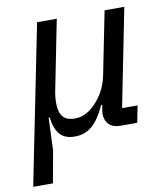

<svg xmlns="http://www.w3.org/2000/svg" viewBox="-88 -586 742 854"><g transform="rotate(-10 283.0 -159.0)"><path d="M-7 200 137 -518H226L163 -201Q160 -186 159 -171.5Q158 -157 158 -148Q158 -108 174.5 -87.5Q191 -67 229 -67Q256 -67 278 -78.5Q300 -90 320 -110Q370 -160 385 -233L442 -518H531L443 -76H513L498 0H424Q389 0 371 -18Q353 -36 353 -66Q353 -79 357 -95L359 -106H354Q325 -43 292.5 -15.5Q260 12 215 12Q168 12 146 -15.5Q124 -43 119 -91H114L108 57L82 200Z"/></g></svg>

Font: IBM Plex Sans Text
Style: Italic
Weight: 450
Italic angle: -11°
Designer: Mike Abbink, Paul van der Laan, Pieter van Rosmalen
Foundry: Bold Monday
Version: Version 3.005